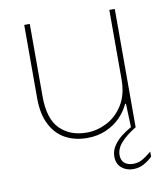

<svg xmlns="http://www.w3.org/2000/svg" viewBox="-79 -588 727 830"><g transform="rotate(-10 284.0 -173.0)"><path d="M457 -105.5 456.5 -183.6V-520.5H480.5V0H460.9ZM269.5 -15.1Q313.5 -15.1 356.4 -36.6Q399.4 -58.1 428 -103.3Q456.5 -148.4 456.5 -215.3L458 -108.4H453.1Q439 -77.6 413.6 -51.3Q388.2 -24.9 350.8 -8.3Q313.5 8.3 267.1 8.3Q213.9 8.3 172.6 -13.7Q131.3 -35.6 107.2 -82Q83 -128.4 83 -199.2V-520.5H107.4V-201.2Q107.4 -104 151.6 -59.6Q195.8 -15.1 269.5 -15.1ZM367.7 108.4Q367.7 82.5 382.1 61Q396.5 39.6 416.5 23.9Q436.5 8.3 460 -4.9L478.5 0Q438 24.9 414.6 50.8Q391.1 76.7 391.1 106Q391.1 128.9 405.5 140.9Q419.9 152.8 443.8 152.8Q463.9 152.8 481.2 143.8Q498.5 134.8 524.4 113.3V135.3Q509.3 150.9 487.3 163.1Q465.3 175.3 439.5 175.3Q409.2 175.3 388.4 157.5Q367.7 139.6 367.7 108.4Z"/></g></svg>

Font: Wand UI Pro
Style: Regular
Weight: 400
Designer: Andreas Faust
Version: Version 1.003;FEAKit 1.0